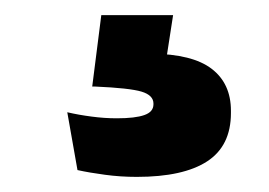

<svg xmlns="http://www.w3.org/2000/svg" viewBox="-20 -36 356 254"><path d="M209 -16 196 68 137.5 36Q148.5 35.5 159 35.2Q169.5 35 180 35Q234.5 35.5 260 55Q285.5 74.5 285.5 110.5V113.5Q285.5 157 254 177.5Q222.5 198 161 198Q139 198 118.8 195.2Q98.5 192.5 82.5 189L69 112.5Q84 116 101 118.2Q118 120.5 134.5 120.5Q159 120.5 171 116.2Q183 112 183 102V101Q183 90 167.2 85.2Q151.5 80.5 106 78.5Q104 78.5 103 78.5Q102 78.5 102 78.5L114 -16Z"/></svg>

Font: Anek Gurmukhi Medium
Style: Bold
Weight: 700
Version: Version 1.003